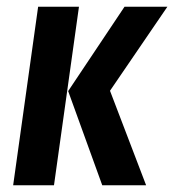

<svg xmlns="http://www.w3.org/2000/svg" viewBox="-20 -549 516 569"><path d="M214 -529 140 0H19L93 -529ZM476 -529 306 -280 413 0H283L182 -279L349 -529Z"/></svg>

Font: Fira Sans Extra Condensed Medium
Style: Italic
Weight: 500
Width: 3
Italic angle: -8°
Designer: Carrois Corporate & Edenspiekermann AG
Foundry: Carrois Corporate GbR & Edenspiekermann AG
Version: Version 4.203